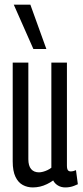

<svg xmlns="http://www.w3.org/2000/svg" viewBox="-20 -810 361 840"><path d="M123.3 10Q99.6 10 79.7 -0.7Q59.7 -11.4 47.7 -36.4Q35.6 -61.4 35.6 -104.1V-536.2H104V-113.4Q104 -84.8 116.1 -70.4Q128.2 -56 150.5 -56Q158.3 -56 168.2 -58.6Q178.1 -61.2 188 -65.9Q197.9 -70.7 204.7 -76.2V-536.2H272.8V-85.1Q272.8 -76.5 274.5 -70.7Q276.2 -64.8 280.1 -62.5Q283.9 -60.1 289 -60.1Q300.8 -60.1 312.4 -65.6L320.6 -4Q312 0 303.6 3.2Q295.1 6.5 285.7 8.2Q276.3 10 265.8 10Q247.2 10 233.1 1.3Q219 -7.4 212.7 -20.6Q200.5 -11.7 185.5 -4.5Q170.6 2.8 155.1 6.4Q139.5 10 123.3 10ZM126 -595.7 40.2 -789.7H112.8L182.8 -595.7Z"/></svg>

Font: Georama ExtraCondensed Thin
Style: Regular
Weight: 100
Width: 2
Designer: Jean-Baptiste Levee
Foundry: Production Type
Version: Version 1.001